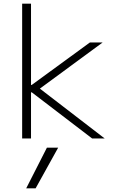

<svg xmlns="http://www.w3.org/2000/svg" viewBox="-20 -750 640 1040"><path d="M100 0V-730H148V-290H152L467 -520H536L196 -270L547 0H479L152 -250H148V0ZM173 270 295 50H234L122 270Z"/></svg>

Font: M PLUS Code Latin 60 Light
Style: Regular
Weight: 300
Width: 7
Monospace: yes
Designer: Coji Morishita
Foundry: UNDERFOREST DESIGN
Version: Version 1.005; ttfautohint (v1.8.3)